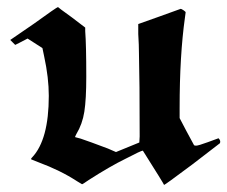

<svg xmlns="http://www.w3.org/2000/svg" viewBox="-20 -492 643 543"><path d="M444 31Q444 29 384 -66Q379 -66 335 -43Q292 -22 231 17Q214 29 212 29Q205 25 197 20Q151 -10 89 -33L69 -41Q66 -42 71 -47Q118 -97 118 -221Q118 -272 105 -332L100 -356L58 -383Q51 -379 35 -371L23 -365L9 -379L76 -425Q141 -472 144 -472Q144 -471 183 -443L221 -414V-404Q224 -365 224 -275Q224 -211 218.5 -176Q213 -141 196 -113Q191 -104 193 -104Q194 -104 208 -100Q232 -92 285 -72L308 -62L374 -89L375 -106Q375 -266 373 -340Q373 -364 371 -396V-424L430 -445L491 -467Q493 -467 499 -463Q505 -459 505 -457Q505 -456 503 -442Q488 -335 488 -187V-158Q506 -123 529 -81L534 -80Q541 -80 568 -90L598 -101Q605 -94 602 -87Q566 -59 524 -27Q445 32 444 31Z"/></svg>

Font: KaTeX_Fraktur
Style: Bold
Weight: 700
Version: Version 1.1; ttfautohint (v1.3)